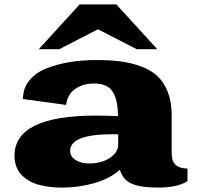

<svg xmlns="http://www.w3.org/2000/svg" viewBox="-20 -832 901 871"><path d="M155.8 -608.9 341.3 -812H507.8L693.4 -608.9H600.1L424.3 -699.2L249 -608.9ZM45.9 -126Q45.9 -307.6 415.5 -307.6Q458.5 -307.6 515.6 -305.2Q514.6 -342.8 509.5 -368.2Q504.4 -393.6 492.4 -413.8Q480.5 -434.1 459 -443.6Q437.5 -453.1 404.8 -453.1Q357.4 -453.1 321.8 -429Q286.1 -404.8 279.8 -356L84 -382.8Q84 -430.7 112.5 -466.3Q141.1 -502 190.2 -521.5Q239.3 -541 295.7 -550.3Q352.1 -559.6 416 -559.6Q478 -559.6 526.1 -553.5Q574.2 -547.4 619.4 -530.8Q664.6 -514.2 694.1 -486.8Q723.6 -459.5 741.2 -414.6Q758.8 -369.6 758.8 -309.6V-137.7Q758.8 -100.1 777.1 -83.7Q795.4 -67.4 830.6 -67.4V-11.2Q818.8 -0.5 783.9 9.3Q749 19 695.8 19Q619.1 19 578.4 1.7Q537.6 -15.6 523.9 -61.5Q477.5 -21 407 -1Q336.4 19 261.2 19Q235.8 19 212.6 16.6Q189.5 14.2 164.1 8.3Q138.7 2.4 118.2 -8.5Q97.7 -19.5 81.1 -34.9Q64.5 -50.3 55.2 -73.7Q45.9 -97.2 45.9 -126ZM298.3 -147.5Q298.3 -121.6 323.2 -106Q348.1 -90.3 384.3 -90.3Q411.6 -90.3 439 -97.7Q466.3 -105 490 -124.5Q513.7 -144 516.1 -172.9V-222.7Q507.3 -223.1 491.7 -223.1Q298.3 -223.1 298.3 -147.5Z"/></svg>

Font: Goblin
Style: Regular
Weight: 400
Designer: Riccardo De Franceschi
Foundry: Sorkin Type Co.
Version: Version 1.001